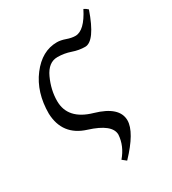

<svg xmlns="http://www.w3.org/2000/svg" viewBox="-194 -673 901 1007"><g transform="rotate(-30 256.5 -169.0)"><path d="M274.9 232.4 251 213.4Q298.8 157.7 303.2 91.3Q303.2 27.8 175 -12.2Q46.9 -52.2 42 -186.5Q42 -314.9 108.4 -402.3Q174.8 -489.7 265.6 -489.7Q288.1 -489.7 316.4 -479.7Q344.7 -469.7 367.7 -469.7Q422.4 -470.2 473.6 -571.3Q487.8 -564.9 497.6 -554.7Q441.9 -394.5 382.8 -394.5Q346.2 -394.5 308.1 -407.7Q270 -420.9 229 -420.9Q173.8 -420.9 143.3 -354.7Q112.8 -288.6 112.8 -221.7Q112.8 -110.4 247.3 -71.8Q381.8 -33.2 381.8 49.8Q381.8 120.1 274.9 232.4Z"/></g></svg>

Font: Almanac
Style: Regular
Weight: 400
Designer: Eden's Almanac
Version: Version 3.501;March 28, 2021;FontCreator 13.0.0.2683 64-bit